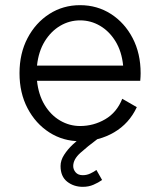

<svg xmlns="http://www.w3.org/2000/svg" viewBox="-20 -536 618 740"><path d="M451.2 -155.3 507.3 -123Q478 -60.1 419.7 -25.9Q361.3 8.3 288.6 8.3Q223.1 8.3 170.2 -25.6Q117.2 -59.6 86.2 -118.7Q55.2 -177.7 55.2 -253.9Q55.2 -330.1 86.2 -389.2Q117.2 -448.2 170.2 -482.2Q223.1 -516.1 288.6 -516.1Q354.5 -516.1 407.5 -482.2Q460.4 -448.2 491.2 -389.2Q522 -330.1 522 -253.9Q522 -240.7 520.5 -224.6H122.6Q128.4 -170.4 152.1 -131.3Q175.8 -92.3 211.7 -71.3Q247.6 -50.3 288.6 -50.3Q340.8 -50.3 385.5 -76.4Q430.2 -102.5 451.2 -155.3ZM288.6 -457.5Q247.6 -457.5 211.9 -436.5Q176.3 -415.5 152.3 -376.5Q128.4 -337.4 122.6 -283.2H454.6Q449.2 -337.4 425.3 -376.5Q401.4 -415.5 365.7 -436.5Q330.1 -457.5 288.6 -457.5ZM351.6 119.1 373.5 157.7Q358.9 168 340.3 176Q321.8 184.1 299.3 184.1Q264.2 184.1 238.8 164.1Q213.4 144 213.4 104Q213.4 82 227.1 60.8Q240.7 39.6 260 21.5Q279.3 3.4 297.6 -10Q315.9 -23.4 325.2 -30.3L355.5 0Q317.4 28.3 289.8 53.2Q262.2 78.1 262.2 104Q262.2 117.2 271.5 128.2Q280.8 139.2 299.3 139.2Q314.5 139.2 328.4 132.6Q342.3 126 351.6 119.1Z"/></svg>

Font: Giphurs Light
Style: Regular
Weight: 300
Version: Version 0.920; ttfautohint (v1.8.4.7-5d5b)